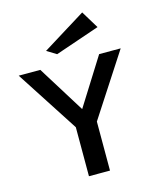

<svg xmlns="http://www.w3.org/2000/svg" viewBox="-132 -1008 903 1099"><g transform="rotate(-15 319.5 -458.0)"><path d="M256.5 0V-290.4L17.1 -660H145.1L318.5 -381.2L493.7 -660H621.4L381.2 -290.4V0ZM261.4 -721.8 205 -756.5 461.7 -915.6 524.8 -811.9Z"/></g></svg>

Font: Panamera Thin
Style: Regular
Weight: 100
Designer: Bastien Sozeau
Foundry: NBR — Bastien Sozeau
Version: Version 3.003;gftools[0.9.33]